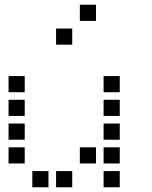

<svg xmlns="http://www.w3.org/2000/svg" viewBox="-20 -804 640 808"><path d="M317 -784Q316 -784 316 -784Q316 -784 316 -783V-717Q316 -716 316 -716Q316 -716 317 -716H383Q384 -716 384 -716Q384 -716 384 -717V-783Q384 -784 384 -784Q384 -784 383 -784ZM217 -684Q216 -684 216 -684Q216 -684 216 -683V-617Q216 -616 216 -616Q216 -616 217 -616H283Q284 -616 284 -616Q284 -616 284 -617V-683Q284 -684 284 -684Q284 -684 283 -684ZM17 -484Q16 -484 16 -484Q16 -484 16 -483V-417Q16 -416 16 -416Q16 -416 17 -416H83Q84 -416 84 -416Q84 -416 84 -417V-483Q84 -484 84 -484Q84 -484 83 -484ZM417 -484Q416 -484 416 -484Q416 -484 416 -483V-417Q416 -416 416 -416Q416 -416 417 -416H483Q484 -416 484 -416Q484 -416 484 -417V-483Q484 -484 484 -484Q484 -484 483 -484ZM17 -384Q16 -384 16 -384Q16 -384 16 -383V-317Q16 -316 16 -316Q16 -316 17 -316H83Q84 -316 84 -316Q84 -316 84 -317V-383Q84 -384 84 -384Q84 -384 83 -384ZM417 -384Q416 -384 416 -384Q416 -384 416 -383V-317Q416 -316 416 -316Q416 -316 417 -316H483Q484 -316 484 -316Q484 -316 484 -317V-383Q484 -384 484 -384Q484 -384 483 -384ZM17 -284Q16 -284 16 -284Q16 -284 16 -283V-217Q16 -216 16 -216Q16 -216 17 -216H83Q84 -216 84 -216Q84 -216 84 -217V-283Q84 -284 84 -284Q84 -284 83 -284ZM417 -284Q416 -284 416 -284Q416 -284 416 -283V-217Q416 -216 416 -216Q416 -216 417 -216H483Q484 -216 484 -216Q484 -216 484 -217V-283Q484 -284 484 -284Q484 -284 483 -284ZM17 -184Q16 -184 16 -184Q16 -184 16 -183V-117Q16 -116 16 -116Q16 -116 17 -116H83Q84 -116 84 -116Q84 -116 84 -117V-183Q84 -184 84 -184Q84 -184 83 -184ZM317 -184Q316 -184 316 -184Q316 -184 316 -183V-117Q316 -116 316 -116Q316 -116 317 -116H383Q384 -116 384 -116Q384 -116 384 -117V-183Q384 -184 384 -184Q384 -184 383 -184ZM417 -184Q416 -184 416 -184Q416 -184 416 -183V-117Q416 -116 416 -116Q416 -116 417 -116H483Q484 -116 484 -116Q484 -116 484 -117V-183Q484 -184 484 -184Q484 -184 483 -184ZM117 -84Q116 -84 116 -84Q116 -84 116 -83V-17Q116 -16 116 -16Q116 -16 117 -16H183Q184 -16 184 -16Q184 -16 184 -17V-83Q184 -84 184 -84Q184 -84 183 -84ZM217 -84Q216 -84 216 -84Q216 -84 216 -83V-17Q216 -16 216 -16Q216 -16 217 -16H283Q284 -16 284 -16Q284 -16 284 -17V-83Q284 -84 284 -84Q284 -84 283 -84ZM417 -84Q416 -84 416 -84Q416 -84 416 -83V-17Q416 -16 416 -16Q416 -16 417 -16H483Q484 -16 484 -16Q484 -16 484 -17V-83Q484 -84 484 -84Q484 -84 483 -84Z"/></svg>

Font: Doto Black SemiBold
Style: Regular
Weight: 600
Monospace: yes
Version: Version 1.000